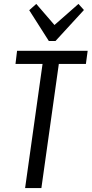

<svg xmlns="http://www.w3.org/2000/svg" viewBox="-20 -959 467 979"><path d="M427 -700 418 -633H239L286 -676L191 0H108L203 -676L236 -633H59L67 -700ZM408 -908 263 -750H229L129 -907L165 -939L272 -815H239L380 -939Z"/></svg>

Font: Pathway Extreme Condensed
Style: Italic
Weight: 400
Width: 3
Italic angle: -8°
Version: Version 1.001;gftools[0.9.26]